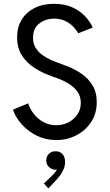

<svg xmlns="http://www.w3.org/2000/svg" viewBox="-20 -748 596 1036"><path d="M284.2 7.8Q227.1 7.8 179.2 -15.6Q131.3 -39.1 97.7 -76.7Q64 -114.3 49.8 -156.2L131.8 -190.4Q142.1 -159.2 163.3 -132.3Q184.6 -105.5 215.1 -88.9Q245.6 -72.3 283.2 -72.3Q318.4 -72.3 348.6 -87.6Q378.9 -103 397.5 -130.1Q416 -157.2 416 -192.4Q416 -228.5 397.7 -253.7Q379.4 -278.8 352.5 -295.4Q325.7 -312 299.1 -322Q272.5 -332 255.9 -337.9Q208.5 -354.5 166.5 -381.3Q124.5 -408.2 98.4 -448.7Q72.3 -489.3 72.3 -546.9Q72.3 -601.6 97.2 -642.1Q122.1 -682.6 167 -705.1Q211.9 -727.5 271.5 -727.5Q326.7 -727.5 367.9 -709.5Q409.2 -691.4 437.3 -662.1Q465.3 -632.8 480.5 -599.6L402.3 -568.4Q393.1 -585.4 375.5 -603.8Q357.9 -622.1 332 -634.8Q306.2 -647.5 272.5 -647.5Q227.1 -647.5 192.6 -621.6Q158.2 -595.7 158.2 -544.9Q158.2 -513.7 171.6 -491.2Q185.1 -468.8 206.5 -452.9Q228 -437 251.7 -426.3Q275.4 -415.5 295.9 -408.2Q318.8 -400.4 353.3 -386.5Q387.7 -372.6 421.6 -348.9Q455.6 -325.2 478.8 -288.1Q502 -251 502 -196.3Q502 -134.8 471.4 -88.9Q440.9 -43 391.1 -17.6Q341.3 7.8 284.2 7.8ZM241.2 268.6 216.8 242.2 256.8 204.1Q267.1 194.3 275.6 184.3Q284.2 174.3 289.1 164.3Q293.9 154.3 293 144.5L308.6 142.6Q306.6 152.8 299.6 160.4Q292.5 168 279.3 168Q261.2 168 245.4 154.1Q229.5 140.1 229.5 118.2Q229.5 95.2 244.6 81.3Q259.8 67.4 279.3 68.4Q302.2 67.4 316.7 83Q331.1 98.6 331.1 126Q331.1 147.9 322.3 167.2Q313.5 186.5 302.2 201.2Q291 215.8 283.2 223.6Z"/></svg>

Font: Reddit Sans
Style: Regular
Weight: 400
Designer: Stephen Hutchings
Foundry: Reddit
Version: Version 1.014